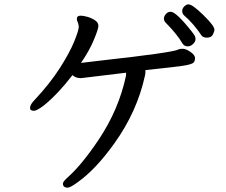

<svg xmlns="http://www.w3.org/2000/svg" viewBox="-20 -809 1040 882"><path d="M291 53Q269 53 269 34Q269 25 294 3Q358 -55 433 -167Q526 -306 559 -462V-475L352 -450Q327 -450 313 -464Q247 -378 182 -325Q149 -300 136 -300Q118 -300 118 -313Q118 -329 140 -351Q210 -426 255 -496.5Q300 -567 321 -618.5Q342 -670 342 -687Q340 -702 336.5 -708.5Q333 -715 333 -722Q333 -737 350 -737Q362 -737 380.5 -732Q399 -727 415.5 -716.5Q432 -706 432 -690Q432 -676 411 -625.5Q390 -575 352 -520L453 -532Q768 -567 798 -581Q804 -585 819 -585Q834 -585 855 -570.5Q876 -556 876 -542Q876 -529 869.5 -522Q863 -515 836 -509.5Q809 -504 648 -487V-479Q648 -470 646 -462Q610 -296 505 -150Q420 -31 337 28Q303 53 291 53ZM842 -596Q826 -596 817 -611Q795 -650 741 -705Q733 -713 733 -724Q733 -734 742 -744.5Q751 -755 764 -755Q789 -755 861 -664Q874 -647 876 -642Q878 -637 878 -628Q878 -618 867 -607Q856 -596 842 -596ZM931 -636Q912 -636 905 -647Q869 -701 826 -738Q817 -746 817 -759Q817 -770 826.5 -779.5Q836 -789 846 -789Q864 -789 914.5 -739.5Q965 -690 965 -673Q965 -665 958 -650.5Q951 -636 931 -636Z"/></svg>

Font: LXGW WenKai Mono Medium
Style: Regular
Weight: 500
Monospace: yes
Designer: LXGW / Fontworks Inc.
Foundry: LXGW / Fontworks Inc.
Version: Version 1.520; June 14, 2025